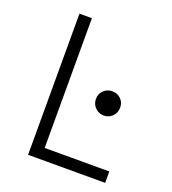

<svg xmlns="http://www.w3.org/2000/svg" viewBox="-132 -820 826 920"><g transform="rotate(20 281.0 -360.0)"><path d="M115.7 -719.7H179.2V-58.1H508.8V0H115.7ZM329.6 -363.3Q329.6 -389.2 347.4 -406.7Q365.2 -424.3 391.6 -424.3Q418 -424.3 435.5 -406.7Q453.1 -389.2 453.1 -363.3Q453.1 -336.4 435.3 -318.6Q417.5 -300.8 391.6 -300.8Q365.7 -300.8 347.7 -318.8Q329.6 -336.9 329.6 -363.3Z"/></g></svg>

Font: Reddit Mono Light
Style: Regular
Weight: 300
Monospace: yes
Designer: Stephen Hutchings
Foundry: Reddit
Version: Version 1.011